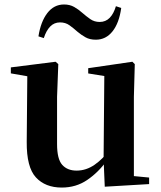

<svg xmlns="http://www.w3.org/2000/svg" viewBox="-20 -821 718 857"><path d="M255.7 16.2Q182.1 16.2 140.2 -29.3Q98.3 -74.7 99.3 -187.9L102 -497.7L132 -475.4L28.4 -493.5V-520.2L228 -545.4L240.2 -534.8L234.7 -388.7V-177.8Q234.7 -111 257.7 -85.3Q280.7 -59.5 321.8 -59.5Q364.7 -59.5 402.5 -85.8Q440.3 -112.1 469.6 -153.8L503.2 -103H456Q418.4 -51 368.8 -17.4Q319.2 16.2 255.7 16.2ZM447.6 12.4 442.4 -109.4V-111.9L445.6 -481.6L373.7 -493.2V-516.6L570.9 -545.4L581.6 -534.8L577.6 -388.7V-35L645.6 -28.5V0.7ZM151.6 -658.7Q161.8 -724.3 191.2 -762.6Q220.7 -801 265.8 -801Q291.8 -801 311.3 -789.8Q330.8 -778.6 346.3 -764.6Q364.7 -748.5 383 -735.7Q401.3 -723 424.8 -723Q451.5 -723 469.5 -741.3Q487.4 -759.6 497.4 -793.3L521.1 -785.5Q511.9 -718.5 482.3 -681.1Q452.7 -643.8 407.8 -643.8Q380.5 -643.8 361.7 -654.5Q342.8 -665.1 326.4 -678.9Q308.2 -695.2 290.2 -708.1Q272.3 -721 247.9 -721Q222.1 -721 204.3 -702.9Q186.5 -684.9 175.5 -651Z"/></svg>

Font: Noto Serif HK ExtraLight
Style: Regular
Weight: 200
Designer: Ryoko NISHIZUKA 西塚涼子 (kana & ideographs); Frank Grießhammer (Latin, Greek & Cyrillic); Wenlong ZHANG 张文龙 (bopomofo); San
Foundry: Adobe
Version: Version 2.002-H1;hotconv 1.1.0;makeotfexe 2.6.0